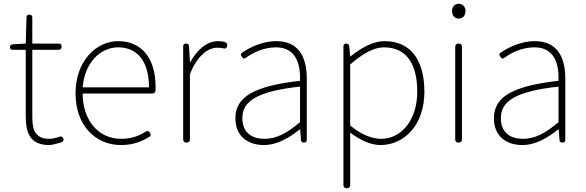

<svg xmlns="http://www.w3.org/2000/svg" viewBox="-20 -759 3119 1022"><path d="M152 -314V-494H230H292C303 -494 308 -500 308 -511C308 -522 303 -527 292 -527H152V-666C152 -676 146 -681 136 -681C126 -681 121 -676 121 -666L117 -527L47 -523C38 -522 33 -517 33 -508C33 -499 38 -494 47 -494H117V-140C117 -48 143 13 241 13C255 13 280 7 305 -1C315 -4 321 -12 317 -22C313 -32 306 -35 296 -31C279 -25 259 -20 244 -20C167 -20 152 -67 152 -135Z M709 -261H791C800 -261 807 -267 808 -277C808 -284 808 -291 808 -297C808 -453 731 -540 609 -540C492 -540 382 -434 382 -262C382 -90 490 13 623 13C694 13 737 -8 774 -30C783 -35 784 -41 779 -51C773 -62 765 -65 755 -58C719 -35 678 -20 625 -20C501 -20 420 -122 420 -261H613ZM684 -294H596H420C431 -427 515 -507 609 -507C708 -507 773 -437 773 -294Z M991 -182V-364C1032 -468 1090 -505 1137 -505C1150 -505 1158 -504 1167 -502C1179 -498 1186 -502 1189 -514C1192 -524 1187 -531 1178 -535C1166 -539 1155 -540 1142 -540C1079 -540 1028 -492 993 -428H991L986 -513C985 -523 980 -527 970 -527C960 -527 955 -522 955 -512V-263V-18C955 -6 961 0 973 0C985 0 991 -6 991 -18Z M1613 -255V-341C1613 -448 1575 -540 1451 -540C1372 -540 1304 -503 1268 -478C1259 -472 1261 -467 1267 -458C1273 -448 1278 -444 1288 -451C1324 -477 1381 -507 1449 -507C1558 -507 1580 -414 1577 -329C1340 -302 1233 -247 1233 -130C1233 -30 1303 13 1385 13C1455 13 1521 -26 1575 -70H1578L1582 -14C1583 -4 1588 0 1598 0C1608 0 1613 -5 1613 -15V-170ZM1577 -250V-203V-109C1508 -50 1451 -20 1388 -20C1324 -20 1270 -50 1270 -131C1270 -220 1348 -273 1577 -298Z M1808 51V225C1808 237 1814 243 1826 243C1838 243 1844 237 1844 225V46V-53C1900 -11 1955 13 2005 13C2131 13 2239 -92 2239 -271C2239 -434 2170 -540 2027 -540C1961 -540 1898 -500 1846 -459H1844L1839 -513C1838 -522 1832 -527 1823 -527C1813 -527 1808 -522 1808 -512V-142ZM1844 -334V-416C1911 -474 1970 -507 2024 -507C2153 -507 2201 -405 2201 -271C2201 -124 2120 -20 2008 -20C1966 -20 1906 -39 1844 -91V-253Z M2403 -263V-18C2403 -6 2409 0 2421 0C2433 0 2439 -6 2439 -18V-263V-509C2439 -521 2433 -527 2421 -527C2409 -527 2403 -521 2403 -509ZM2396 -671C2403 -664 2412 -660 2422 -660C2432 -660 2441 -664 2448 -671C2454 -678 2458 -688 2458 -701C2458 -723 2442 -739 2422 -739C2401 -739 2386 -723 2386 -701C2386 -688 2390 -678 2396 -671Z M2989 -255V-341C2989 -448 2951 -540 2827 -540C2748 -540 2680 -503 2644 -478C2635 -472 2637 -467 2643 -458C2649 -448 2654 -444 2664 -451C2700 -477 2757 -507 2825 -507C2934 -507 2956 -414 2953 -329C2716 -302 2609 -247 2609 -130C2609 -30 2679 13 2761 13C2831 13 2897 -26 2951 -70H2954L2958 -14C2959 -4 2964 0 2974 0C2984 0 2989 -5 2989 -15V-170ZM2953 -250V-203V-109C2884 -50 2827 -20 2764 -20C2700 -20 2646 -50 2646 -131C2646 -220 2724 -273 2953 -298Z"/></svg>

Font: GenSenRounded2 TW EL
Style: Regular
Weight: 250
Version: Version 2.100;PS 2.1;hotconv 16.6.51;makeotf.lib2.5.65220 DE